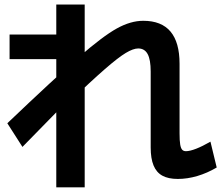

<svg xmlns="http://www.w3.org/2000/svg" viewBox="-20 -776 978 844"><path d="M642.4 -127.7V-461.6Q642.4 -513.8 629 -538.4Q615.6 -563 587.5 -563Q565.8 -563 532.8 -543.2Q499.8 -523.4 441 -472.2Q382.2 -421 281.1 -324.3H268.6Q151.5 -205.5 78.7 -130.2L12.2 -234.2Q220.9 -433.1 326.7 -525.1Q432.5 -617.2 493.5 -650.9Q554.4 -684.6 609.8 -684.6Q689.6 -684.6 729.5 -637.3Q769.3 -589.9 769.3 -495.9V-190.5Q769.3 -157.4 772.1 -140.9Q774.9 -124.4 780.8 -117.9Q786.6 -111.4 797.4 -111.4Q814.5 -111.4 842.3 -122.2Q870 -133 905.1 -153.3L932.6 -39.7Q890.8 -15.1 847.1 -2.2Q803.4 10.6 761.6 10.6Q719.7 10.6 693.6 -3.8Q667.6 -18.1 655 -48.7Q642.4 -79.3 642.4 -127.7ZM227.4 -516H22.1V-624.2H227.4V-756.1H352.3V47.6H227.4Z"/></svg>

Font: WEMIX Pretendard Variable
Style: Regular
Weight: 400
Designer: Base glyphs from Inter by Rasmus Andersson; Hangeul glyphs from Noto Sans CJK(Source Han Sans) by Jang Soo-young and Kan
Foundry: Kil Hyung-jin
Version: Version 1.000;Glyphs 3.2 (3208)